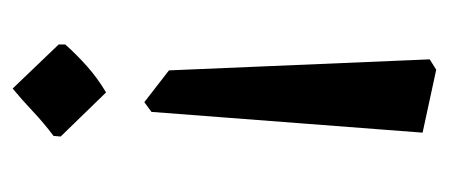

<svg xmlns="http://www.w3.org/2000/svg" viewBox="-218 -324 693 296"><g transform="rotate(-90 128.0 -176.5)"><path d="M118 -300 167 -262 184 140 168 150 71 129 103 -289ZM139 -503 207 -432V-422Q192 -405 173.5 -388.5Q155 -372 133 -359L65 -429L66 -440Q86 -455 104 -472Q122 -489 139 -503Z"/></g></svg>

Font: Jaini Purva
Style: Regular
Weight: 400
Designer: Maithili Shingre, Girish Dalvi (Devanagari), Taresh Vohra (Latin)
Foundry: Ek Type
Version: Version 2.000; ttfautohint (v1.8.4.7-5d5b)